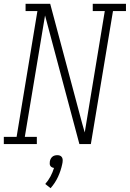

<svg xmlns="http://www.w3.org/2000/svg" viewBox="-35 -755 680 1006"><path d="M-15 0V-38H52L161 -697H99V-735H228L395 -110L409 -61L514 -697H451V-735H625V-697H557L441 0H381L201 -674L95 -38H158V0ZM230 231 202 209Q218 191 229.5 169.5Q241 148 248 125Q242 124 237 121.5Q232 119 229 114.5Q226 110 225.5 104Q225 98 226 92Q227 85 230 78.5Q233 72 238.5 67Q244 62 251 60Q258 58 265 58Q272 58 278 60Q284 62 288 67Q292 72 293 78.5Q294 85 293 92V94L291 105Q284 139 269 171.5Q254 204 230 231Z"/></svg>

Font: Iosevka Slab XLtEx
Style: Italic
Weight: 200
Width: 7
Italic angle: -9°
Monospace: yes
Designer: Belleve Invis
Foundry: Belleve Invis
Version: Version 11.1.0; ttfautohint (v1.8.3)